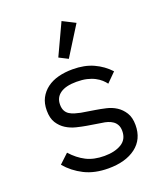

<svg xmlns="http://www.w3.org/2000/svg" viewBox="-141 -849 810 954"><g transform="rotate(-20 264.0 -372.0)"><path d="M268 -567 221 -591 298 -756 365 -722ZM268 12Q195 12 141.5 -15Q88 -42 51 -86L100 -132Q134 -94 174 -73.5Q214 -53 270 -53Q325 -53 360 -74Q395 -95 395 -140Q395 -159 388 -172Q381 -185 369.5 -193Q358 -201 343.5 -205.5Q329 -210 312 -212L238 -224Q214 -228 185.5 -235Q157 -242 133 -257Q109 -272 93 -297Q77 -322 77 -363Q77 -401 91.5 -428.5Q106 -456 131.5 -475Q157 -494 191.5 -503Q226 -512 267 -512Q330 -512 377 -490.5Q424 -469 458 -432L410 -384Q402 -395 390 -406Q378 -417 360 -426.5Q342 -436 318.5 -441.5Q295 -447 264 -447Q208 -447 178.5 -426.5Q149 -406 149 -368Q149 -348 156 -335Q163 -322 175 -314.5Q187 -307 202 -302.5Q217 -298 232 -295L306 -283Q331 -279 359.5 -272.5Q388 -266 411.5 -251Q435 -236 451 -210.5Q467 -185 467 -145Q467 -70 413 -29Q359 12 268 12Z"/></g></svg>

Font: PlemolJP
Style: Regular
Weight: 400
Monospace: yes
Version: v2.0.4; ttfautohint (v1.8.4.7-5d5b-dirty) -l 6 -r 45 -G 200 